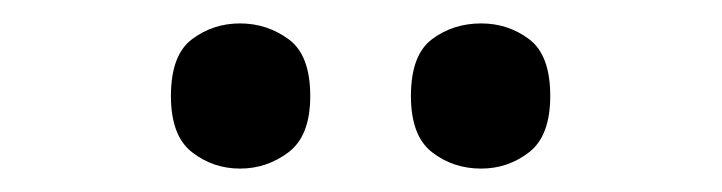

<svg xmlns="http://www.w3.org/2000/svg" viewBox="-20 -770 617 164"><path d="M391 -626Q367 -626 349 -640Q331 -654 331 -688Q331 -723 349 -736.5Q367 -750 391 -750Q414 -750 432 -736.5Q450 -723 450 -688Q450 -654 432 -640Q414 -626 391 -626ZM185 -626Q162 -626 144 -640Q126 -654 126 -688Q126 -723 144 -736.5Q162 -750 185 -750Q208 -750 226.5 -736.5Q245 -723 245 -688Q245 -654 226.5 -640Q208 -626 185 -626Z"/></svg>

Font: Noto Serif Kannada
Style: Bold
Weight: 700
Version: Version 2.003